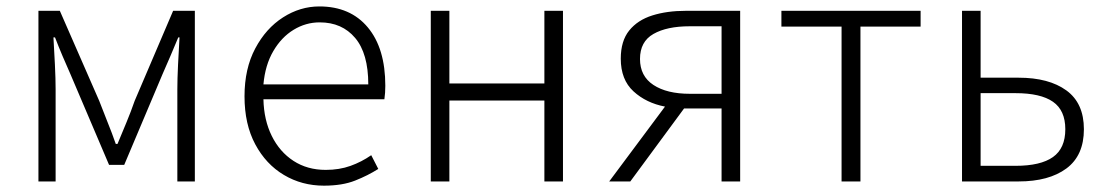

<svg xmlns="http://www.w3.org/2000/svg" viewBox="-20 -567 3456 600"><path d="M100.1 0V-533.2H167L290 -252Q302.7 -218.3 316.4 -184.6Q330.1 -150.9 341.8 -117.2H347.2Q361.3 -150.9 375.2 -184.6Q389.2 -218.3 400.9 -252L521 -533.2H588.9V0H534.2V-288.1Q534.2 -320.3 536.4 -365.2Q538.6 -410.2 541 -450.2H537.1Q524.9 -420.9 512.5 -391.8Q500 -362.8 487.8 -335L368.2 -51.8H320.8L200.2 -335Q188 -362.8 175.5 -391.8Q163.1 -420.9 151.9 -450.2H147Q149.4 -410.2 151.6 -365.2Q153.8 -320.3 153.8 -288.1V0Z M992.2 13.2Q923.3 13.2 867.2 -20.3Q811 -53.7 777.6 -116.2Q744.1 -178.7 744.1 -266.1Q744.1 -352.5 777.6 -415.5Q811 -478.5 864.5 -512.7Q918 -546.9 978 -546.9Q1074.7 -546.9 1129.4 -481.4Q1184.1 -416 1184.1 -298.8Q1184.1 -276.4 1181.2 -256.8H803.2Q804.7 -191.9 829.3 -142.1Q854 -92.3 897.2 -64.2Q940.4 -36.1 998 -36.1Q1040.5 -36.1 1075.2 -48.6Q1109.9 -61 1140.1 -82L1162.1 -39.1Q1129.9 -18.6 1089.8 -2.7Q1049.8 13.2 992.2 13.2ZM803.2 -303.2H1130.9Q1130.9 -399.9 1089.8 -448.5Q1048.8 -497.1 979 -497.1Q935.5 -497.1 897.5 -473.9Q859.4 -450.7 834 -407.2Q808.6 -363.8 803.2 -303.2Z M1326.2 0V-533.2H1384.3V-306.2H1681.2V-533.2H1739.3V0H1681.2V-252.9H1384.3V0Z M2234.9 0V-228H2118.7H2117.7L1949.7 0H1883.8L2058.1 -233.9Q1999.5 -245.1 1959.7 -281.5Q1919.9 -317.9 1919.9 -383.8Q1919.9 -439 1946.3 -471.7Q1972.7 -504.4 2018.6 -518.8Q2064.5 -533.2 2123 -533.2H2293V0ZM2135.7 -273.9H2234.9V-484.9H2135.7Q2064 -484.9 2022 -460.9Q1980 -437 1980 -382.8Q1980 -329.1 2022 -301.5Q2064 -273.9 2135.7 -273.9Z M2609.9 0V-483.9H2421.9V-533.2H2856.9V-483.9H2668.9V0Z M2986.3 0V-533.2H3044.4V-324.2H3163.1Q3257.8 -324.2 3312.5 -284.4Q3367.2 -244.6 3367.2 -163.1Q3367.2 -81.1 3312.5 -40.5Q3257.8 0 3163.1 0ZM3044.4 -48.8H3153.3Q3231.9 -48.8 3270.5 -76.2Q3309.1 -103.5 3309.1 -163.1Q3309.1 -222.2 3270.5 -249Q3231.9 -275.9 3153.3 -275.9H3044.4Z"/></svg>

Font: Source Han Sans CN Light
Style: Regular
Weight: 300
Designer: Ryoko NISHIZUKA  (kana, bopomofo & ideographs); Paul D. Hunt (Latin, Greek & Cyrillic); Sandoll Communications , Soo-you
Foundry: Adobe
Version: Version 2.000;hotconv 1.0.107;makeotfexe 2.5.65593